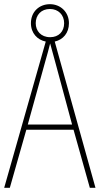

<svg xmlns="http://www.w3.org/2000/svg" viewBox="-20 -899 477 919"><path d="M410 0H437L242 -700C282 -709 310 -741 310 -788C310 -841 270 -879 219 -879C168 -879 128 -843 128 -788C128 -740 159 -708 199 -700L0 0H27L106 -278H332ZM220 -721C176 -721 151 -751 151 -788C151 -827 177 -856 219 -856C259 -856 287 -828 287 -788C287 -748 261 -721 220 -721ZM243 -607 325 -303H113L197 -606C206 -638 213 -662 220 -691C228 -660 235 -637 243 -607Z"/></svg>

Font: Noto Sans Gujarati Condensed Thin
Style: Regular
Weight: 100
Width: 3
Designer: Jelle Bosma - Monotype Design Team, Universal Thirst
Foundry: Monotype Imaging Inc.
Version: Version 2.106